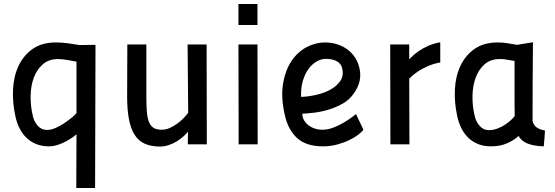

<svg xmlns="http://www.w3.org/2000/svg" viewBox="-20 -721 2772 959"><path d="M215 -72Q234 -72 255.5 -81Q277 -90 297.5 -103.5Q318 -117 335.5 -131Q353 -145 362 -156V-413Q342 -417 316 -421.5Q290 -426 270 -426Q224 -426 194 -400Q164 -374 149 -333.5Q134 -293 133 -242Q132 -191 144 -142Q150 -114 168.5 -93Q187 -72 215 -72ZM455 218H361L362 -50Q331 -24 293.5 -7Q256 10 226 10Q190 10 162 -1Q134 -12 113 -32Q92 -52 78 -79.5Q64 -107 57 -140Q42 -207 45 -273Q48 -339 72.5 -391.5Q97 -444 143 -476.5Q189 -509 260 -509Q288 -509 318 -505Q348 -501 377 -496Q397 -496 417 -496.5Q437 -497 457 -497Z M1012 -499 1013 0H918L919 -63Q910 -52 895.5 -39Q881 -26 863 -15Q845 -4 823.5 3.5Q802 11 780 11Q735 11 703.5 -3Q672 -17 652.5 -47.5Q633 -78 624 -125.5Q615 -173 615 -239L616 -499H711V-240Q711 -196 713.5 -164Q716 -132 724 -112Q732 -92 747 -82.5Q762 -73 788 -73Q809 -73 829.5 -82.5Q850 -92 868 -105.5Q886 -119 899.5 -133.5Q913 -148 920 -158L917 -499Z M1171 -499H1266L1267 0H1172ZM1171 -701H1266V-596H1171Z M1590 -73Q1617 -73 1644.5 -83.5Q1672 -94 1695 -107.5Q1718 -121 1735 -133.5Q1752 -146 1758 -151L1795 -74Q1789 -63 1770 -48.5Q1751 -34 1724 -21Q1697 -8 1663.5 1Q1630 10 1594 10Q1510 10 1465 -30.5Q1420 -71 1403 -144Q1382 -236 1394 -304.5Q1406 -373 1437.5 -418.5Q1469 -464 1513.5 -486.5Q1558 -509 1601 -509Q1637 -509 1666.5 -499Q1696 -489 1718 -472Q1740 -455 1754.5 -432Q1769 -409 1775 -382Q1783 -350 1776.5 -318Q1770 -286 1747 -254Q1725 -222 1691 -203Q1657 -184 1620 -173Q1583 -162 1548 -158Q1513 -154 1490 -153Q1490 -137 1497.5 -122.5Q1505 -108 1518.5 -97Q1532 -86 1550.5 -79.5Q1569 -73 1590 -73ZM1608 -427Q1585 -427 1562.5 -414.5Q1540 -402 1522 -378Q1504 -354 1493 -318.5Q1482 -283 1484 -237Q1517 -238 1556.5 -246.5Q1596 -255 1628 -272Q1660 -289 1679 -315.5Q1698 -342 1689 -380Q1684 -403 1662.5 -415Q1641 -427 1608 -427Z M1929 -499H2024V-425Q2028 -429 2040.5 -441Q2053 -453 2072.5 -466.5Q2092 -480 2119 -492Q2146 -504 2179 -510V-409Q2145 -403 2118 -391Q2091 -379 2071.5 -366.5Q2052 -354 2040 -343Q2028 -332 2024 -328L2025 0H1930Z M2642 -510Q2641 -411 2640.5 -314Q2640 -217 2640 -117Q2645 -95 2661.5 -84Q2678 -73 2702 -69Q2701 -49 2699.5 -29.5Q2698 -10 2696 10Q2645 8 2615 -4Q2585 -16 2570 -42Q2550 -22 2514.5 -6Q2479 10 2433 10Q2397 10 2369 -1Q2341 -12 2320 -32Q2299 -52 2285 -79.5Q2271 -107 2264 -140Q2249 -207 2252 -273Q2255 -339 2279.5 -391.5Q2304 -444 2350 -476.5Q2396 -509 2467 -509Q2493 -509 2518.5 -504.5Q2544 -500 2562 -497ZM2422 -71Q2443 -71 2463.5 -78.5Q2484 -86 2501.5 -97.5Q2519 -109 2532 -121Q2545 -133 2551 -142Q2550 -173 2550 -203.5Q2550 -234 2550 -266V-417L2528 -420Q2516 -422 2502.5 -424.5Q2489 -427 2477 -426Q2430 -426 2400.5 -400Q2371 -374 2356 -333.5Q2341 -293 2340 -242Q2339 -191 2351 -142Q2357 -114 2375.5 -92.5Q2394 -71 2422 -71Z"/></svg>

Font: Panefresco 600wt
Style: Regular
Weight: 600
Designer: Campivisivi
Foundry: Campivisivi & Chank Co
Version: Version 1.001